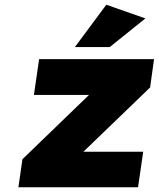

<svg xmlns="http://www.w3.org/2000/svg" viewBox="-20 -795 674 815"><path d="M58.1 0 75.2 -119.1 357.9 -392.1H124L146 -543.9H633.8L617.2 -423.8L334 -150.9H587.9L565.9 0ZM297.9 -595.2 431.2 -774.9 597.2 -716.8 445.8 -595.2Z"/></svg>

Font: Trueno ExtraBold
Style: Italic
Weight: 800
Designer: Julieta Ulanovsky
Foundry: Julieta Ulanovsky
Version: Version 3.001b | FøM Fix